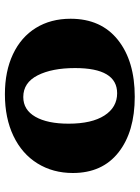

<svg xmlns="http://www.w3.org/2000/svg" viewBox="84 -630 556 763"><g transform="rotate(90 361.5 -249.0)"><path d="M55 -252Q55 -373 139 -440Q223 -507 365 -507Q504 -507 586 -442.5Q668 -378 668 -261Q668 -182 630 -120.5Q592 -59 521 -25Q450 9 355 9Q264 9 196 -23Q128 -55 91.5 -114Q55 -173 55 -252ZM472 -244Q472 -336 439.5 -386.5Q407 -437 351 -437Q251 -437 251 -270Q251 -178 280 -121Q309 -64 366 -64Q417 -64 444.5 -112Q472 -160 472 -244Z"/></g></svg>

Font: Vollkorn SC Black
Style: Regular
Weight: 900
Designer: Friedrich Althausen
Foundry: Friedrich Althausen
Version: Version 4.015